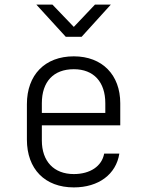

<svg xmlns="http://www.w3.org/2000/svg" viewBox="-20 -805 640 835"><path d="M266 -645H335L462 -785H393L301 -688L208 -785H138ZM301 10C409 10 485 -47 499 -137H433C423 -82 372 -48 301 -48C214 -48 162 -104 162 -194V-260H503V-356C503 -479 425 -560 301 -560C175 -560 97 -479 97 -352V-198C97 -70 175 10 301 10ZM162 -314V-356C162 -449 212 -504 301 -504C388 -504 438 -448 438 -356V-314Z"/></svg>

Font: JetBrains Mono ExtraLight
Style: Regular
Weight: 240
Monospace: yes
Designer: Philipp Nurullin, Konstantin Bulenkov
Foundry: JetBrains
Version: Version 2.305